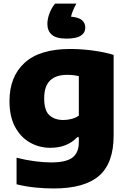

<svg xmlns="http://www.w3.org/2000/svg" viewBox="-20 -834 720 1084"><path d="M283.5 230Q232.5 230 179.5 224.8Q126.5 219.5 73.5 206.5V56.5Q127 70 177.5 76.5Q228 83 268 83Q353.5 83 389.2 55.5Q425 28 425 -31V-59.5H416Q360 0.5 264 0.5Q202.5 0.5 150 -28.8Q97.5 -58 65.5 -116.8Q33.5 -175.5 33.5 -263Q33.5 -401.5 119 -479.5Q204.5 -557.5 376.5 -557.5Q437.5 -557.5 503.8 -548.8Q570 -540 621.5 -524V-68.5Q621.5 87.5 539 158.8Q456.5 230 283.5 230ZM338 -156.5Q361 -156.5 383.8 -162.5Q406.5 -168.5 425 -181V-404.5Q412 -407.5 395 -409.5Q378 -411.5 359 -411.5Q296 -411.5 262.8 -379.5Q229.5 -347.5 229.5 -279Q229.5 -210 259 -183.2Q288.5 -156.5 338 -156.5ZM355 -616Q298 -616 272.8 -637.8Q247.5 -659.5 247.5 -698.5Q247.5 -727 259.5 -758.8Q271.5 -790.5 291 -813.5H411Q387.5 -770 381 -740Q425 -736 443.2 -719.8Q461.5 -703.5 461.5 -678.5Q461.5 -649 436.2 -632.5Q411 -616 355 -616Z"/></svg>

Font: Encode Sans SmExp XBd
Style: Regular
Weight: 800
Width: 6
Designer: Multiple Designers
Foundry: Impallari Type
Version: Version 3.002; ttfautohint (v1.8.3) -l 8 -r 50 -G 200 -x 14 